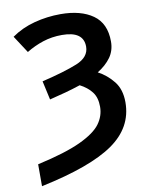

<svg xmlns="http://www.w3.org/2000/svg" viewBox="-97 -794 814 1044"><g transform="rotate(-10 310.0 -272.0)"><path d="M49 180Q325 122 450 35Q575 -52 575 -191Q575 -262 539.5 -306.5Q504 -351 455 -377Q502 -406 528.5 -443Q555 -480 555 -530Q555 -630 488.5 -677Q422 -724 310 -724Q236 -724 165.5 -705.5Q95 -687 38 -647L100 -552Q144 -579 193 -595Q242 -611 298 -611Q417 -611 417 -526Q417 -468 347 -439.5Q277 -411 151 -381L174 -277Q220 -288 263.5 -300Q307 -312 346 -325Q387 -304 411 -273Q435 -242 435 -191Q435 -140 403.5 -97Q372 -54 289 -15Q206 24 49 59Z"/></g></svg>

Font: Noto Sans UI
Style: Bold
Weight: 700
Designer: Monotype Design Team
Foundry: Monotype Imaging Inc.
Version: Version 1.901